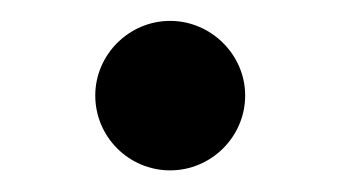

<svg xmlns="http://www.w3.org/2000/svg" viewBox="-20 -409 323 182"><path d="M141.3 -247.5C180 -247.5 212.4 -279.1 212.4 -318.5C212.4 -357.2 180 -389.2 141.3 -389.2C102.3 -389.2 70.3 -357.2 70.3 -318.5C70.3 -279.1 102.3 -247.5 141.3 -247.5Z"/></svg>

Font: Margiela Sans Medium
Style: Regular
Weight: 500
Designer: Stefan Endress, Andreas Faust
Version: Version 1.100;FEAKit 1.0